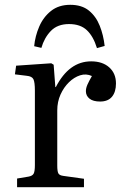

<svg xmlns="http://www.w3.org/2000/svg" viewBox="-20 -778 512 798"><path d="M51 0V-36L99 -44Q115 -47 120 -56.5Q125 -66 125 -92V-401Q125 -436 119 -448.5Q113 -461 91 -463L42 -469L47 -505L193 -515L203 -509L210 -416H212Q267 -523 359 -523Q406 -523 434 -498Q462 -473 462 -431Q462 -396 445.5 -376Q429 -356 396 -356Q367 -356 352 -368Q337 -380 337 -399Q337 -412 343.5 -426.5Q350 -441 362 -462Q338 -473 313 -465Q288 -457 266.5 -436Q245 -415 231.5 -385Q218 -355 218 -319V-90Q218 -66 222.5 -57.5Q227 -49 243 -47L329 -35V0ZM272 -758Q320 -758 349.5 -734Q379 -710 394.5 -671Q410 -632 415 -587L383 -578Q368 -627 341 -652.5Q314 -678 267 -678Q219 -678 191.5 -649.5Q164 -621 152 -579L122 -586Q126 -628 143 -667.5Q160 -707 192 -732.5Q224 -758 272 -758Z"/></svg>

Font: Literata 36pt
Style: Regular
Weight: 400
Designer: Latin by Veronika Burian and Jose Scaglione. Greek by Irene Vlachou. Cyrillic by Vera Evstafieva.
Foundry: TypeTogether
Version: Version 3.002